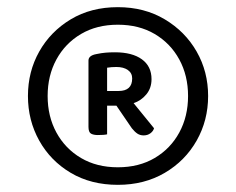

<svg xmlns="http://www.w3.org/2000/svg" viewBox="-20 -645 659 536"><path d="M58 -377Q58 -445 89.5 -501Q121 -557 177.5 -591Q234 -625 309 -625Q383 -625 440 -591Q497 -557 529 -501Q561 -445 561 -377Q561 -309 529 -252.5Q497 -196 440 -162.5Q383 -129 309 -129Q234 -129 177.5 -162.5Q121 -196 89.5 -252.5Q58 -309 58 -377ZM113 -377Q113 -320 137.5 -275Q162 -230 206 -204Q250 -178 309 -178Q368 -178 412 -204Q456 -230 480.5 -275Q505 -320 505 -377Q505 -434 480.5 -479Q456 -524 412 -550Q368 -576 309 -576Q250 -576 206 -550Q162 -524 137.5 -479Q113 -434 113 -377ZM305 -350H279V-270Q275 -269 268 -268.5Q261 -268 253 -268Q241 -268 234 -272Q227 -276 227 -291V-476Q227 -490 249 -494Q263 -497 275 -498Q287 -499 301 -499Q349 -499 376 -479.5Q403 -460 403 -424Q403 -399 388.5 -381.5Q374 -364 353 -357L410 -287Q408 -279 400 -273Q392 -267 381 -267Q371 -267 363.5 -272Q356 -277 348 -287ZM279 -391H311Q349 -391 349 -426Q349 -441 337 -449.5Q325 -458 305 -458Q298 -458 291.5 -457.5Q285 -457 279 -456Z"/></svg>

Font: Baloo Tammudu 2
Style: Regular
Weight: 400
Designer: Maithili Shingre, Omkar Shende and Ek Type
Foundry: Ek Type
Version: Version 1.700